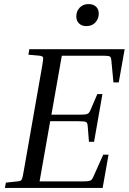

<svg xmlns="http://www.w3.org/2000/svg" viewBox="-20 -921 631 941"><path d="M512 -163 483 0H4L9 -26L65 -32Q76 -33 81 -35.5Q86 -38 89 -47.5Q92 -57 96 -81L187 -599Q193 -634 191 -640Q189 -646 174 -648L119 -653L124 -680H591L562 -517H536L526 -622Q525 -634 522.5 -639.5Q520 -645 510.5 -646.5Q501 -648 477 -648H283L232 -359H366Q390 -359 400 -360.5Q410 -362 415 -367.5Q420 -373 425 -385L457 -460H482L441 -226H416L410 -301Q409 -319 402 -323Q395 -327 360 -327H226L174 -32H380Q404 -32 414 -33.5Q424 -35 429 -40.5Q434 -46 439 -58L486 -163ZM403 -793Q381 -793 367.5 -806Q354 -819 354 -841Q354 -866 370.5 -883.5Q387 -901 414 -901Q437 -901 450.5 -888.5Q464 -876 464 -854Q464 -829 447.5 -811Q431 -793 403 -793Z"/></svg>

Font: Inria Serif
Style: Italic
Weight: 400
Italic angle: -10°
Designer: Black Foundry Team
Foundry: Black Foundry
Version: Version 1.000; ttfautohint (v1.8.3)